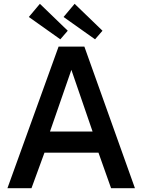

<svg xmlns="http://www.w3.org/2000/svg" viewBox="-20 -986 742 1006"><path d="M287 -742 19 0H145L213 -186H496L562 0H687L422 -742ZM465 -297H242L354 -620ZM335 -825 189 -966 131 -897 296 -780ZM517 -825 371 -966 313 -897 478 -780Z"/></svg>

Font: Morrison SemiBold
Style: Regular
Weight: 600
Designer: Pablo Impallari, Rodrigo Fuenzalida (Modified by Dan O. Williams)
Version: Version 0.030; ttfautohint (v1.8.1)